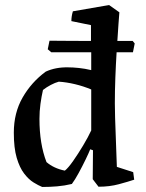

<svg xmlns="http://www.w3.org/2000/svg" viewBox="-20 -732 580 764"><path d="M148 12Q133 6 113.5 -6Q94 -18 76 -41.5Q58 -65 46.5 -104Q35 -143 35 -204Q35 -283 70 -344Q105 -405 162 -447Q201 -465 251 -464Q270 -464 294 -461.5Q318 -459 343 -453V-524H184L170 -536L177 -570Q198 -570 243 -569.5Q288 -569 342 -569V-632L264 -648Q264 -667 270 -687L414 -712L455 -683Q454 -667 451.5 -637Q449 -607 447 -569Q479 -569 508 -569L516 -559L509 -524H444Q441 -476 439 -423.5Q437 -371 437 -321Q437 -297 438 -263.5Q439 -230 440.5 -193Q442 -156 443 -123Q444 -90 445 -68L510 -47L514 -17Q490 -9 453 1Q416 11 372 11L349 -19L350 -134L339 -138Q334 -125 321 -98Q308 -71 293 -43.5Q278 -16 266 0Q237 7 207.5 9.5Q178 12 148 12ZM238 -53Q251 -63 271 -91.5Q291 -120 311 -153.5Q331 -187 343 -213V-376Q312 -389 278.5 -397Q245 -405 214 -407Q199 -403 182 -394Q165 -385 151 -374Q145 -348 141 -318.5Q137 -289 137 -259Q137 -159 165 -87Q194 -62 238 -53Z"/></svg>

Font: Labrada Medium
Style: Regular
Weight: 500
Designer: Mercedes Jáuregui
Foundry: Omnibus-Type Team
Version: Version 1.000; ttfautohint (v1.8.4.7-5d5b)